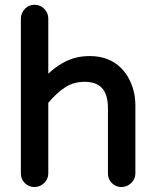

<svg xmlns="http://www.w3.org/2000/svg" viewBox="-20 -749 635 786"><path d="M65.4 -39.1V-672.9Q65.4 -695.3 82 -712.9Q98.6 -729.5 121.6 -729.5Q144.5 -729.5 161.1 -712.9Q177.7 -696.3 177.7 -672.9V-447.3Q234.4 -500 293.9 -513.7Q319.3 -519.5 347.7 -519.5Q426.8 -519.5 476.6 -469.7Q498 -448.2 511.7 -418.9Q534.2 -373 534.2 -316.4V-39.1Q534.2 -16.6 517.6 0Q500 16.6 477.1 16.6Q454.1 16.6 438 0.5Q421.9 -15.6 421.9 -39.1V-306.6Q421.9 -364.3 395.5 -390.6Q372.1 -414.1 326.2 -414.1Q282.2 -414.1 247.6 -392.1Q212.9 -370.1 177.7 -328.1V-39.1Q177.7 -16.6 161.1 0Q143.6 16.6 120.6 16.6Q97.7 16.6 81.5 0.5Q65.4 -15.6 65.4 -39.1Z"/></svg>

Font: FakePearl
Style: SemiBold
Weight: 400
Version: Version 1.2